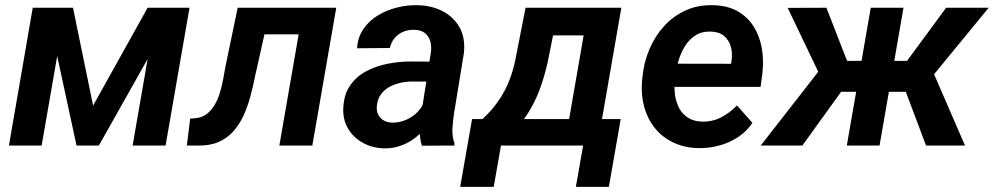

<svg xmlns="http://www.w3.org/2000/svg" viewBox="-20 -558 3810 736"><path d="M336.9 -153.3 545.9 -528.3H656.7L358.9 0H273.4L159.2 -528.3H259.8ZM231.4 -528.3 139.6 0H14.2L105.5 -528.3ZM488.3 0 580.1 -528.3H706.5L614.7 0Z M1174.3 -528.3 1156.7 -426.3H904.8L922.4 -528.3ZM1269 -528.3 1177.2 0H1050.8L1142.6 -528.3ZM891.1 -528.3H1016.6L957.5 -264.6Q950.2 -227.1 939.9 -189Q929.7 -150.9 914.3 -116.7Q898.9 -82.5 875.7 -55.9Q852.5 -29.3 819.3 -14.4Q786.1 0.5 740.7 0H696.3L709 -103.5L725.6 -104.5Q753.4 -106.4 772.2 -120.8Q791 -135.3 803.5 -157Q815.9 -178.7 823.5 -204.3Q831.1 -230 835.7 -255.6Q840.3 -281.2 844.2 -302.7Z M1593.3 -112.3 1631.8 -357.9Q1634.8 -381.3 1629.2 -400.6Q1623.5 -419.9 1608.4 -431.6Q1593.3 -443.4 1567.4 -443.8Q1544.4 -444.3 1525.1 -436Q1505.9 -427.7 1492.7 -412.1Q1479.5 -396.5 1474.6 -374L1348.6 -373Q1351.6 -416 1373.5 -447.5Q1395.5 -479 1429.2 -499.3Q1462.9 -519.5 1502.4 -529.3Q1542 -539.1 1580.1 -538.1Q1634.3 -537.1 1676.8 -515.1Q1719.2 -493.2 1741.7 -452.9Q1764.2 -412.6 1758.3 -355L1720.7 -124.5Q1716.3 -96.2 1714.4 -66.2Q1712.4 -36.1 1722.2 -8.8L1721.7 0L1597.2 0.5Q1588.9 -26.9 1589.1 -55.7Q1589.4 -84.5 1593.3 -112.3ZM1646.5 -321.8 1633.8 -245.1 1561 -245.6Q1538.6 -245.6 1515.9 -240.7Q1493.2 -235.8 1473.6 -225.3Q1454.1 -214.8 1440.9 -197.3Q1427.7 -179.7 1424.8 -154.3Q1422.4 -134.8 1429.2 -120.1Q1436 -105.5 1450 -96.9Q1463.9 -88.4 1483.4 -87.9Q1510.3 -87.4 1536.1 -98.4Q1562 -109.4 1581.3 -129.4Q1600.6 -149.4 1607.9 -175.8L1637.7 -119.1Q1627 -90.3 1608.4 -66.4Q1589.8 -42.5 1565.4 -25.1Q1541 -7.8 1512.5 1.7Q1483.9 11.2 1452.6 10.7Q1408.7 9.8 1372.3 -9.8Q1335.9 -29.3 1314.9 -64Q1293.9 -98.6 1295.9 -144Q1298.3 -195.8 1322 -230.2Q1345.7 -264.6 1383.3 -284.7Q1420.9 -304.7 1465.6 -313.5Q1510.3 -322.3 1553.7 -322.3Z M1994.6 -528.3H2121.1L2085 -347.2Q2075.2 -293.9 2057.1 -238.5Q2039.1 -183.1 2010 -134Q1981 -85 1938.5 -49.6Q1896 -14.2 1837.4 0H1802.7L1814.5 -100.1L1829.1 -101.1Q1857.4 -127.4 1878.7 -155Q1899.9 -182.6 1915.3 -212.2Q1930.7 -241.7 1941.4 -275.1Q1952.1 -308.6 1959 -346.7ZM2028.3 -528.3H2361.8L2270 0H2144L2217.3 -422.4H2009.8ZM1789.6 -101.6H2359.4L2314 158.2H2187.5L2215.3 0H1900.4L1872.6 158.2H1744.1Z M2658.7 9.8Q2604.5 8.8 2562 -11.2Q2519.5 -31.2 2491.2 -65.9Q2462.9 -100.6 2450 -146.5Q2437 -192.4 2440.9 -244.6L2442.9 -264.6Q2448.2 -318.8 2469 -368.4Q2489.7 -418 2524.7 -456.8Q2559.6 -495.6 2607.2 -517.6Q2654.8 -539.6 2712.9 -538.1Q2768.1 -537.1 2806.6 -515.4Q2845.2 -493.7 2868.4 -457.3Q2891.6 -420.9 2899.9 -375Q2908.2 -329.1 2902.8 -279.3L2895.5 -225.1H2493.2L2507.3 -314L2782.2 -313.5L2784.2 -324.7Q2788.6 -353.5 2781.5 -378.9Q2774.4 -404.3 2755.6 -420.2Q2736.8 -436 2705.1 -437Q2669.9 -438 2645.5 -422.1Q2621.1 -406.2 2605.2 -380.4Q2589.4 -354.5 2580.6 -324Q2571.8 -293.5 2568.4 -264.6L2566.4 -245.1Q2564 -217.8 2568.1 -190.9Q2572.3 -164.1 2584.2 -142.1Q2596.2 -120.1 2617.7 -106.4Q2639.2 -92.8 2670.9 -91.8Q2710.9 -90.8 2744.4 -108.2Q2777.8 -125.5 2805.2 -153.8L2864.3 -86.9Q2841.8 -53.7 2808.6 -32Q2775.4 -10.3 2736.6 0Q2697.8 10.3 2658.7 9.8Z M3153.3 -206.1 2999.5 -527.8 3147.9 -528.3 3227.1 -324.7H3330.6L3294.4 -206.1ZM3215.8 -222.2 3055.7 0H2896L3124.5 -293ZM3443.4 -528.3 3351.6 0H3226.1L3317.9 -528.3ZM3770 -528.3 3505.4 -206.1H3357.9L3362.8 -324.7H3457L3606.9 -528.3ZM3529.8 0 3442.9 -231 3551.3 -294.9 3679.2 0Z"/></svg>

Font: Roboto SemiBold
Style: Italic
Weight: 600
Designer: Christian Robertson
Foundry: Google
Version: Version 3.009; 2024